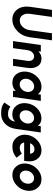

<svg xmlns="http://www.w3.org/2000/svg" viewBox="1230 -1970 954 3455"><g transform="rotate(90 1707.5 -243.0)"><path d="M159 -700 103 -306Q84 -167 150 -77Q217 12 332 12Q447 12 539 -77Q585 -122 613 -179Q641 -236 651 -306L706 -700H579L524 -306Q513 -223 463 -172Q413 -121 351 -121Q289 -121 253 -172Q218 -223 230 -306L285 -700Z M1165 0 1202 -260Q1210 -316 1202.5 -361Q1195 -406 1173 -442Q1129 -512 1037 -512Q968 -512 919 -469Q915 -465 911 -461Q907 -457 903 -453L910 -500H791L720 0H847L884 -265Q891 -317 923 -347Q956 -379 996 -379Q1036 -379 1060 -347Q1083 -316 1076 -265L1039 0Z M1683 -500 1675 -446Q1673 -450 1670.5 -453.5Q1668 -457 1665 -460Q1622 -512 1543 -512Q1441 -512 1364 -436Q1286 -358 1271 -250Q1256 -140 1312 -64Q1368 12 1470 12Q1549 12 1606 -37Q1609 -40 1612.5 -43.5Q1616 -47 1619 -50L1613 0H1725L1796 -500ZM1536 -380Q1586 -380 1614 -342Q1627 -324 1632.5 -301Q1638 -278 1634 -250Q1630 -223 1618.5 -200Q1607 -177 1588 -158Q1549 -120 1500 -120Q1449 -120 1420 -158Q1391 -196 1399 -250Q1407 -304 1446 -342Q1486 -380 1536 -380Z M2111 -511Q2009 -511 1932 -435Q1854 -358 1839 -249Q1824 -140 1880 -63Q1936 13 2038 13Q2108 13 2159 -27Q2162 -30 2164.5 -32Q2167 -34 2169 -37Q2169 -32 2168 -29Q2167 -26 2166 -21Q2161 0 2152.5 18Q2144 36 2130 51Q2096 90 2038 90Q1994 90 1963 80.5Q1932 71 1900 47L1826 155Q1844 171 1868 184.5Q1892 198 1930 206Q1968 214 2027 214Q2135 214 2209 142Q2284 69 2301 -55L2364 -499H2251L2243 -446Q2240 -450 2236.5 -454.5Q2233 -459 2229 -463Q2186 -511 2111 -511ZM2104 -379Q2154 -379 2182 -341Q2195 -323 2200.5 -300Q2206 -277 2202 -249Q2198 -222 2186 -199Q2174 -176 2155 -157Q2117 -119 2067 -119Q2017 -119 1988 -157Q1959 -195 1967 -249Q1975 -303 2014 -341Q2054 -379 2104 -379Z M2874 -200 2881 -250Q2897 -362 2842 -436Q2785 -512 2687 -512Q2584 -512 2504 -436Q2422 -360 2407 -250Q2392 -142 2455 -65Q2517 12 2620 12Q2735 12 2819 -64L2743 -159Q2702 -121 2639 -121Q2599 -121 2571 -146Q2561 -157 2554 -170.5Q2547 -184 2544 -200ZM2667 -385Q2705 -385 2725 -363Q2744 -342 2748 -307H2557Q2571 -340 2596 -361Q2628 -385 2667 -385Z M3186 -379Q3236 -379 3265 -341Q3293 -304 3285 -250Q3281 -223 3270 -200.5Q3259 -178 3239 -159Q3200 -121 3150 -121Q3101 -121 3072 -159Q3044 -196 3052 -250Q3056 -277 3067 -300Q3078 -323 3098 -341Q3137 -379 3186 -379ZM3205 -512Q3104 -512 3022 -435Q2940 -359 2925 -250Q2910 -141 2969 -65Q3029 12 3131 12Q3233 12 3315 -65Q3397 -141 3412 -250Q3427 -359 3367 -435Q3308 -512 3205 -512Z"/></g></svg>

Font: Unageo
Style: Bold-Italic
Weight: 700
Designer: Richard Sepsi
Foundry: Richard Sepsi
Version: Version 2.000